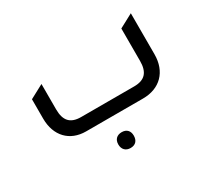

<svg xmlns="http://www.w3.org/2000/svg" viewBox="-127 -638 1132 1042"><g transform="rotate(-30 439.0 -117.5)"><path d="M257 0H614C720 0 788 -68 788 -177V-434L702 -388V-185C702 -114 672 -81 605 -81H273C206 -81 176 -114 176 -185V-344L90 -298V-177C90 -68 156 0 257 0ZM422 199C453 199 470 180 470 149C470 119 453 100 422 100C392 100 373 118 373 149C373 180 392 199 422 199Z"/></g></svg>

Font: Tajawal Medium
Style: Regular
Weight: 500
Designer: Boutros Fonts
Foundry: Created by Boutros International 2017
Version: Version 1.700